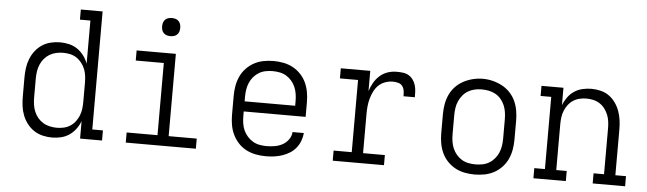

<svg xmlns="http://www.w3.org/2000/svg" viewBox="-47 -912 3694 1097"><g transform="rotate(5 1800.0 -363.5)"><path d="M276 8Q249 8 222 1.5Q195 -5 172.5 -20Q150 -35 133.5 -56.5Q117 -78 107 -103.5Q97 -129 93.5 -156Q90 -183 90 -210V-320Q90 -347 93.5 -374Q97 -401 107 -426.5Q117 -452 133.5 -473.5Q150 -495 172.5 -510Q195 -525 222 -531.5Q249 -538 276 -538Q302 -538 327.5 -532Q353 -526 374.5 -511.5Q396 -497 412 -475.5Q428 -454 437 -430V-677H377V-735H502V-58H563V0H437V-100Q428 -76 412 -54.5Q396 -33 374.5 -18.5Q353 -4 327.5 2Q302 8 276 8ZM299 -50Q319 -50 339 -54.5Q359 -59 376 -70Q393 -81 405 -97Q417 -113 424.5 -131.5Q432 -150 434.5 -170Q437 -190 437 -210V-320Q437 -340 434.5 -360Q432 -380 424.5 -398.5Q417 -417 404.5 -433Q392 -449 375.5 -460Q359 -471 339 -475.5Q319 -480 299 -480Q279 -480 258.5 -475.5Q238 -471 220.5 -460.5Q203 -450 190 -434.5Q177 -419 169 -400Q161 -381 158 -360.5Q155 -340 155 -320V-210Q155 -190 158 -169.5Q161 -149 169 -130Q177 -111 190 -95.5Q203 -80 220.5 -69.5Q238 -59 258.5 -54.5Q279 -50 299 -50Z M699 0V-58H876V-472H715V-530H940V-58H1101V0ZM900 -628Q889 -628 879 -631Q869 -634 861.5 -641.5Q854 -649 851 -659Q848 -669 848 -680Q848 -691 851 -701Q854 -711 861.5 -718.5Q869 -726 879 -729Q889 -732 900 -732Q911 -732 921 -729Q931 -726 938.5 -718.5Q946 -711 949 -701Q952 -691 952 -680Q952 -669 949 -659Q946 -649 938.5 -641.5Q931 -634 921 -631Q911 -628 900 -628Z M1502 8Q1473 8 1444.5 2.5Q1416 -3 1390.5 -16Q1365 -29 1345 -50.5Q1325 -72 1312.5 -98Q1300 -124 1295 -152.5Q1290 -181 1290 -210V-320Q1290 -349 1295 -377.5Q1300 -406 1312 -432Q1324 -458 1344 -479Q1364 -500 1389 -513.5Q1414 -527 1442.5 -532.5Q1471 -538 1500 -538Q1529 -538 1557.5 -532.5Q1586 -527 1611 -513.5Q1636 -500 1656 -479Q1676 -458 1688 -432Q1700 -406 1705 -377.5Q1710 -349 1710 -320V-236H1355V-210Q1355 -189 1358 -168.5Q1361 -148 1369 -129.5Q1377 -111 1391 -95Q1405 -79 1422.5 -68.5Q1440 -58 1460.5 -54Q1481 -50 1502 -50Q1525 -50 1548.5 -54Q1572 -58 1592.5 -69Q1613 -80 1627.5 -100Q1642 -120 1643 -143H1708Q1706 -120 1697.5 -97.5Q1689 -75 1674 -56.5Q1659 -38 1638.5 -25.5Q1618 -13 1595.5 -5.5Q1573 2 1549.5 5Q1526 8 1502 8ZM1355 -294H1645V-320Q1645 -340 1642 -360.5Q1639 -381 1631 -400Q1623 -419 1609.5 -435Q1596 -451 1578.5 -461.5Q1561 -472 1540.5 -476Q1520 -480 1500 -480Q1480 -480 1459.5 -476Q1439 -472 1421.5 -461.5Q1404 -451 1390.5 -435Q1377 -419 1369 -400Q1361 -381 1358 -360.5Q1355 -340 1355 -320Z M1886 0V-58H1990V-472H1886V-530H2055V-414Q2063 -439 2076 -462Q2089 -485 2109 -503Q2129 -521 2154 -529.5Q2179 -538 2206 -538Q2223 -538 2241 -536Q2259 -534 2274 -525.5Q2289 -517 2299.5 -502.5Q2310 -488 2315 -471.5Q2320 -455 2321 -437.5Q2322 -420 2322 -402H2257Q2257 -417 2255 -432.5Q2253 -448 2244 -460Q2235 -472 2219.5 -476Q2204 -480 2189 -480Q2167 -480 2145 -472Q2123 -464 2107 -448.5Q2091 -433 2081 -412.5Q2071 -392 2065 -370Q2059 -348 2057 -325.5Q2055 -303 2055 -281V-58H2180V0Z M2700 8Q2671 8 2642.5 2.5Q2614 -3 2589 -16.5Q2564 -30 2544 -51Q2524 -72 2512 -98Q2500 -124 2495 -152.5Q2490 -181 2490 -210V-320Q2490 -349 2495 -377.5Q2500 -406 2512 -432Q2524 -458 2544 -479Q2564 -500 2589.5 -513.5Q2615 -527 2643 -534Q2671 -541 2700 -541Q2729 -541 2757 -534Q2785 -527 2810.5 -513.5Q2836 -500 2856 -479Q2876 -458 2888 -432Q2900 -406 2905 -377.5Q2910 -349 2910 -320V-210Q2910 -181 2905 -152.5Q2900 -124 2888 -98Q2876 -72 2856 -51Q2836 -30 2811 -16.5Q2786 -3 2757.5 2.5Q2729 8 2700 8ZM2700 -50Q2720 -50 2740.5 -54Q2761 -58 2778.5 -68.5Q2796 -79 2809.5 -95Q2823 -111 2831 -130Q2839 -149 2842 -169.5Q2845 -190 2845 -210V-320Q2845 -341 2842 -361.5Q2839 -382 2831 -401Q2823 -420 2809.5 -436Q2796 -452 2778 -462Q2760 -472 2739.5 -476Q2719 -480 2698 -480Q2678 -480 2658 -475.5Q2638 -471 2620.5 -460.5Q2603 -450 2590 -434Q2577 -418 2569 -399.5Q2561 -381 2558 -360.5Q2555 -340 2555 -320V-210Q2555 -190 2558 -169.5Q2561 -149 2569 -130Q2577 -111 2590.5 -95Q2604 -79 2621.5 -68.5Q2639 -58 2659.5 -54Q2680 -50 2700 -50Z M3037 0V-58H3098V-472H3037V-530H3163V-430Q3172 -454 3187.5 -475.5Q3203 -497 3224.5 -511.5Q3246 -526 3272 -532Q3298 -538 3323 -538Q3350 -538 3376.5 -531.5Q3403 -525 3424.5 -509.5Q3446 -494 3461.5 -472Q3477 -450 3486 -425Q3495 -400 3498.5 -373.5Q3502 -347 3502 -320V-58H3563V0H3377V-58H3437V-320Q3437 -340 3434.5 -360Q3432 -380 3424.5 -398.5Q3417 -417 3405 -433Q3393 -449 3376 -460Q3359 -471 3339.5 -475.5Q3320 -480 3300 -480Q3280 -480 3260.5 -475.5Q3241 -471 3224 -460Q3207 -449 3195 -433Q3183 -417 3175.5 -398.5Q3168 -380 3165.5 -360Q3163 -340 3163 -320V-58H3223V0Z"/></g></svg>

Font: Iosevka Curly Slab LtEx
Style: Regular
Weight: 300
Width: 7
Monospace: yes
Designer: Belleve Invis
Foundry: Belleve Invis
Version: Version 11.1.0; ttfautohint (v1.8.3)